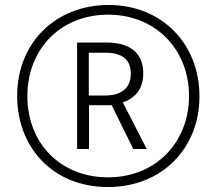

<svg xmlns="http://www.w3.org/2000/svg" viewBox="-20 -743 870 772"><path d="M414 9C630 9 782 -145 782 -356C782 -563 635 -723 416 -723C209 -723 49 -576 49 -357C49 -153 190 9 414 9ZM414 -30C223 -30 90 -167 90 -357C90 -544 222 -684 415 -684C607 -684 740 -543 740 -357C740 -174 610 -30 414 -30ZM290 -144H338V-320H429L516 -144H570L474 -331C523 -349 556 -384 556 -448C556 -533 499 -572 408 -572H290ZM403 -359H337V-531H404C468 -531 506 -506 506 -447C506 -385 463 -359 403 -359Z"/></svg>

Font: Noto Sans Lao ExtraCondensed Light
Style: Regular
Weight: 300
Width: 2
Designer: Monotype Design Team
Foundry: Monotype Imaging Inc.
Version: Version 2.003